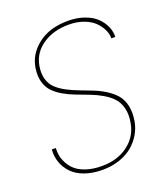

<svg xmlns="http://www.w3.org/2000/svg" viewBox="-132 -805 793 907"><g transform="rotate(-20 264.0 -352.0)"><path d="M448.2 -157.2Q442.4 -124.5 425.5 -95.5Q408.7 -66.4 381.8 -43.5Q355 -20.5 315.4 -6.8Q275.9 6.8 229 6.8Q177.7 6.8 138.7 -7.6Q99.6 -22 76.7 -46.4Q53.7 -70.8 43.2 -101.3Q32.7 -131.8 35.2 -166H55.2Q54.2 -146.5 57.6 -127.4Q61 -108.4 72.8 -86.7Q84.5 -64.9 103.5 -48.8Q122.6 -32.7 155.8 -22Q189 -11.2 231.9 -11.2Q310.5 -11.2 363.8 -51.3Q417 -91.3 428.2 -157.2Q435.5 -198.2 427.2 -230.2Q418.9 -262.2 399.4 -282.7Q379.9 -303.2 352.3 -319.1Q324.7 -335 293.7 -346.9Q262.7 -358.9 231.2 -370.6Q199.7 -382.3 172.4 -397.9Q145 -413.6 125.2 -433.8Q105.5 -454.1 96.9 -485.4Q88.4 -516.6 95.2 -557.1Q106.4 -622.1 164.3 -666.5Q222.2 -710.9 314 -710.9Q359.9 -710.9 397 -697.5Q434.1 -684.1 456.1 -662.4Q478 -640.6 489 -615Q500 -589.4 499 -563H479Q480 -583 470.2 -604.5Q460.4 -626 441.4 -646.2Q422.4 -666.5 388.2 -679.7Q354 -692.9 311 -692.9Q234.9 -692.9 180.7 -656.5Q126.5 -620.1 115.2 -557.1Q108.9 -519.5 117.4 -490.7Q126 -461.9 146 -443.4Q166 -424.8 193.6 -410.4Q221.2 -396 252.7 -384Q284.2 -372.1 315.2 -359.9Q346.2 -347.7 373.5 -330.6Q400.9 -313.5 420.4 -291.5Q439.9 -269.5 447.8 -235.4Q455.6 -201.2 448.2 -157.2Z"/></g></svg>

Font: SVN-Poppins Thin
Style: Italic
Weight: 100
Italic angle: -10°
Designer: Ninad Kale (Devanagari), Jonny Pinhorn (Latin)
Foundry: Indian Type Foundry
Version: Version 3.002 2017